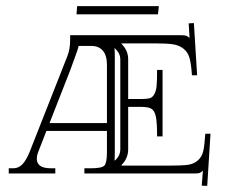

<svg xmlns="http://www.w3.org/2000/svg" viewBox="-20 -571 748 632"><path d="M376 -79.1V-376Q376 -394 361.8 -408.2L356.9 -413.1Q357.9 -401.9 357.9 -384.8V-69.8Q357.9 -51.8 356.9 -42L361.8 -45.9Q376 -60.1 376 -79.1ZM105 -68.8Q101.1 -58.6 101.1 -48.8Q101.1 -17.1 147 -17.1H162.1V0H8.8V-17.1H23.9Q41 -17.1 53.5 -30Q65.9 -43 77.1 -69.8L201.2 -384.8Q210.9 -408.2 210.9 -439.9V-450.2V-455.1H577.1Q588.4 -455.1 593.5 -453.1Q598.6 -451.2 604 -445.8L601.1 -494.1L618.2 -495.1L628.9 -323.2H611.8Q609.4 -359.9 604 -379.6Q598.6 -399.4 583.7 -410.9Q568.8 -422.4 548.8 -425.3Q528.8 -428.2 490.2 -428.2H379.9V-426.8Q401.9 -404.8 401.9 -376V-245.1H444.8Q463.4 -245.1 472.7 -247.6Q481.9 -250 488 -261Q494.1 -272 495.6 -289.3Q497.1 -306.6 497.1 -340.8H515.1V-122.1H497.1Q497.1 -167 493.2 -186.3Q489.3 -205.6 479.2 -212.4Q469.2 -219.2 444.8 -219.2H401.9V-79.1Q401.9 -49.8 379.9 -27.8V-25.9H542Q580.1 -25.9 599.1 -28.6Q618.2 -31.2 631.6 -43.2Q645 -55.2 649.2 -74.2Q653.3 -93.3 655.8 -130.9H672.9L662.1 41L644 40L647.9 -8.8H647Q641.6 -3.4 637.2 -1.7Q632.8 0 621.1 0H257.8V-17.1H279.8Q314.9 -17.1 323.5 -25.9Q332 -34.7 332 -69.8V-140.1H132.8ZM143.1 -166H332V-357.9Q332 -388.2 318.6 -404.1Q305.2 -419.9 279.8 -419.9H238.8Q238.8 -414.1 211.9 -341.8ZM500 -523.9H231.9L233.9 -550.8H502.9Z"/></svg>

Font: FoglihtenNo01
Style: Regular
Weight: 500
Version: Version 0.61